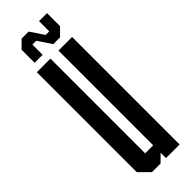

<svg xmlns="http://www.w3.org/2000/svg" viewBox="-229 -669 678 678"><g transform="rotate(-45 110.0 -329.5)"><path d="M133 -566 99 -617H80V-566H40V-631L68 -659H103L137 -608H155V-659H195V-594L167 -566ZM130 0V-27L103 0H60L22 -38V-537H90V-64H130V-537H198V0Z"/></g></svg>

Font: Commune Nuit Debout
Style: Regular
Weight: 400
Designer: Sébastien Marchal
Foundry: Sébastien Marchal
Version: Version 1.003;PS 1.3;hotconv 1.0.88;makeotf.lib2.5.647800